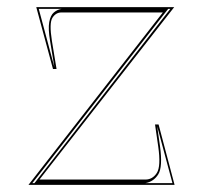

<svg xmlns="http://www.w3.org/2000/svg" viewBox="-20 -520 571 540"><path d="M60 0 438 -485H153Q137 -485 127.5 -470Q118 -455 126 -405L139 -326H129L82 -500H470L91 -15H389Q409 -15 421 -33.5Q433 -52 425 -108L416 -170H426L471 0ZM133 -331 121 -404Q115 -439 118.5 -458Q122 -477 131.5 -485Q141 -493 153 -495H89ZM71 -5H77L459 -495H453ZM389 -5H465L422 -165L430 -109Q438 -50 425 -29.5Q412 -9 389 -5Z"/></svg>

Font: Kalnia Glaze Thin
Style: Regular
Weight: 100
Version: Version 1.110